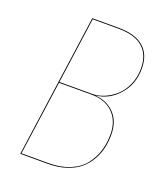

<svg xmlns="http://www.w3.org/2000/svg" viewBox="-127 -769 746 859"><g transform="rotate(20 246.0 -340.0)"><path d="M295.4 -359.9Q353 -356 387.9 -318.8Q422.9 -281.7 422.9 -219.2Q422.9 -185.5 415.8 -154.8Q408.7 -124 392.1 -95.5Q375.5 -66.9 350.3 -45.9Q325.2 -24.9 286.6 -12.5Q248 0 199.7 0H69.3L164.6 -680.2H289.6Q370.1 -680.2 410.2 -645Q450.2 -609.9 450.2 -543.9Q450.2 -469.7 405.3 -418.5Q360.4 -367.2 295.4 -359.9ZM168 -676.3 124 -361.8H280.3Q308.6 -361.8 337.4 -374Q366.2 -386.2 390.6 -408.2Q415 -430.2 430.7 -465.6Q446.3 -501 446.3 -543.5Q446.3 -607.9 407.5 -642.1Q368.7 -676.3 290.5 -676.3ZM201.2 -3.9Q259.8 -3.9 303.5 -22.2Q347.2 -40.5 371.6 -72Q396 -103.5 407.5 -140.1Q418.9 -176.8 418.9 -219.2Q418.9 -282.7 381.1 -320.3Q343.3 -357.9 276.9 -357.9H123.5L73.7 -3.9Z"/></g></svg>

Font: Fira Sans Compressed Four
Style: Italic
Weight: 100
Width: 3
Italic angle: -8°
Designer: Carrois Corporate & Edenspiekermann AG
Foundry: Carrois Corporate GbR & Edenspiekermann AG
Version: Version 4.203;PS 004.203;hotconv 1.0.88;makeotf.lib2.5.64775